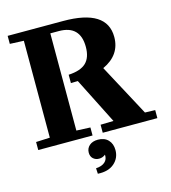

<svg xmlns="http://www.w3.org/2000/svg" viewBox="-138 -851 1072 1202"><g transform="rotate(-15 398.0 -250.0)"><path d="M24 -52 114 -56V-684L24 -688V-740H384Q667 -740 667 -561Q667 -444 550 -390L730 -54L796 -52V0H442V-52L526 -54L375 -353L330 -352V-406Q408 -410 443.5 -444Q479 -478 479 -547Q479 -686 341 -686H286V-56L376 -52V0H24ZM420 136Q402 151 379 151Q356 151 340.5 137Q325 123 325 98Q325 70 345.5 52Q366 34 401 34Q443 34 467 59Q491 84 491 125Q491 177 452.5 210.5Q414 244 346 240L344 204Q381 202 401.5 184.5Q422 167 420 136Z"/></g></svg>

Font: Minipax
Style: Bold
Weight: 700
Designer: Raphaël Ronot, Igor Stepanchenko (Cyrillic)
Foundry: steppetype
Version: Version 1.002